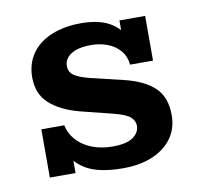

<svg xmlns="http://www.w3.org/2000/svg" viewBox="-56 -469 558 537"><g transform="rotate(-10 222.5 -200.0)"><path d="M253 10Q181 10 144.5 -13.5Q108 -37 95 -76L119 -83V0H46V-137H111Q117 -111 134.5 -92.5Q152 -74 178 -64.5Q204 -55 234 -55Q274 -55 292.5 -68Q311 -81 311 -101Q311 -114 299.5 -125Q288 -136 252 -145L160 -168Q107 -182 76.5 -209.5Q46 -237 46 -284Q46 -323 66 -351.5Q86 -380 122.5 -395Q159 -410 206 -410Q262 -410 294 -388.5Q326 -367 337 -331L314 -330V-399H387V-272H322Q319 -297 305 -313Q291 -329 269.5 -337Q248 -345 224 -345Q186 -345 166.5 -332Q147 -319 147 -299Q147 -282 160 -272.5Q173 -263 204 -255L296 -233Q352 -220 382 -192.5Q412 -165 412 -113Q412 -75 392 -47.5Q372 -20 336.5 -5Q301 10 253 10Z"/></g></svg>

Font: Rokkitt SemiBold
Style: Regular
Weight: 600
Designer: Vernon Adams
Foundry: Vernon Adams
Version: Version 3.103